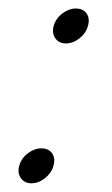

<svg xmlns="http://www.w3.org/2000/svg" viewBox="-20 -414 256 440"><path d="M52 6Q36 6 27.8 -5.8Q19.5 -17.5 24 -34Q29 -51.5 44 -62.8Q59 -74 74.5 -74Q91.5 -74 99.5 -62.5Q107.5 -51 102.5 -34Q98 -17.5 83.2 -5.8Q68.5 6 52 6ZM131 -314.5Q115 -314.5 106.8 -326.2Q98.5 -338 103 -354.5Q108 -372 123 -383.2Q138 -394.5 153.5 -394.5Q170.5 -394.5 178.5 -383Q186.5 -371.5 181.5 -354.5Q177 -338 162.2 -326.2Q147.5 -314.5 131 -314.5Z"/></svg>

Font: Fraunces 9pt Thin
Style: Italic
Weight: 100
Italic angle: -16°
Version: Version 1.000;[b76b70a41]